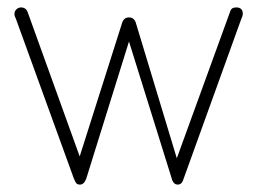

<svg xmlns="http://www.w3.org/2000/svg" viewBox="-20 -492 694 518"><path d="M617 -472Q635 -472 635 -455Q635 -449 631 -441L474 -6Q470 6 459 6Q450 6 445 -5L328 -380L213 -11Q207 6 196 6Q189 6 186 2.5Q183 -1 179 -11L23 -441Q19 -449 19 -454Q19 -462 24.5 -467Q30 -472 37 -472Q49 -472 54 -461L195 -70L310 -432Q315 -445 328 -445Q341 -445 346 -432L457 -65L601 -461Q604 -472 617 -472Z"/></svg>

Font: Dosis
Style: ExtraLight
Weight: 250
Designer: Edgar Tolentino, Pablo Impallari, Igino Marini
Foundry: Edgar Tolentino, Pablo Impallari, Igino Marini
Version: Version 1.007